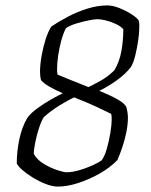

<svg xmlns="http://www.w3.org/2000/svg" viewBox="-20 -690 560 710"><path d="M195 0Q174 0 149.5 -9.5Q125 -19 102 -33Q79 -47 62.5 -61.5Q46 -76 42 -86Q42 -130 51.5 -175Q61 -220 81 -254Q93 -271 117.5 -289Q142 -307 168.5 -322Q195 -337 212 -345Q181 -359 162 -370Q143 -381 132 -393Q130 -399 129 -407.5Q128 -416 128 -424Q128 -450 133.5 -482Q139 -514 148.5 -544Q158 -574 170 -592Q198 -611 232.5 -629Q267 -647 304.5 -658.5Q342 -670 377 -670Q397 -670 422 -660Q447 -650 467.5 -636.5Q488 -623 493 -614Q495 -609 495 -601.5Q495 -594 495 -586Q495 -568 491 -540.5Q487 -513 480.5 -486Q474 -459 464 -442Q445 -417 412.5 -393.5Q380 -370 347 -354Q394 -335 419 -320Q444 -305 448 -292Q450 -284 451.5 -274Q453 -264 453 -255Q453 -229 447 -200Q441 -171 432 -144.5Q423 -118 414 -98Q387 -70 348 -48Q309 -26 268.5 -13Q228 0 195 0ZM226 -53Q247 -53 273 -60.5Q299 -68 322 -78.5Q345 -89 356 -97Q367 -112 375 -140Q383 -168 388 -198Q393 -228 393 -247Q393 -257 392.5 -261.5Q392 -266 391 -269Q374 -277 342 -292.5Q310 -308 254 -330Q234 -321 201.5 -301Q169 -281 142 -257Q133 -243 124.5 -217Q116 -191 110.5 -164Q105 -137 105 -121Q117 -99 142 -84Q167 -69 191.5 -61Q216 -53 226 -53ZM307 -368Q324 -376 350.5 -390.5Q377 -405 403 -430Q422 -462 429 -501.5Q436 -541 436 -582Q426 -593 408 -601.5Q390 -610 371.5 -614.5Q353 -619 340 -619Q329 -619 307 -614.5Q285 -610 262 -603Q239 -596 224 -586Q214 -567 206.5 -539.5Q199 -512 195 -484Q191 -456 191 -434Q191 -427 191.5 -422.5Q192 -418 193 -414Q215 -405 238 -395.5Q261 -386 307 -368Z"/></svg>

Font: Texturina Medium 12pt Thin
Style: Italic
Weight: 250
Italic angle: -11°
Version: Version 1.002